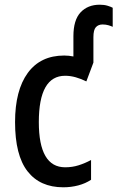

<svg xmlns="http://www.w3.org/2000/svg" viewBox="-20 -786 499 816"><path d="M249 10Q150 10 97 -58Q44 -126 44 -267Q44 -402 98 -476Q152 -550 253 -550Q272 -550 292 -546V-632Q292 -701 322.5 -733.5Q353 -766 404 -766Q423 -766 437.5 -761.5Q452 -757 459 -753V-672Q453 -675 441.5 -678.5Q430 -682 416 -682Q398 -682 387.5 -670.5Q377 -659 377 -628V-520L347 -440Q325 -451 302 -457.5Q279 -464 257 -464Q145 -464 145 -267Q145 -75 257 -75Q287 -75 314 -83.5Q341 -92 367 -106V-22Q343 -6 312.5 2Q282 10 249 10Z"/></svg>

Font: Noto Sans Condensed Medium
Style: Regular
Weight: 500
Width: 3
Designer: Monotype Design Team
Foundry: Monotype Imaging Inc.
Version: Version 2.013; ttfautohint (v1.8.4.7-5d5b)